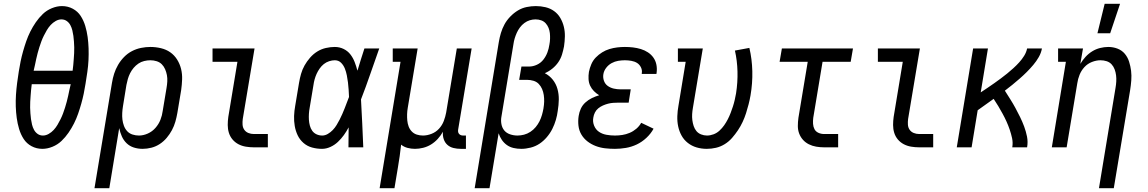

<svg xmlns="http://www.w3.org/2000/svg" viewBox="-20 -775 6040 1010"><path d="M203 8Q172 8 146 -6Q120 -20 104.5 -44Q89 -68 80.5 -96.5Q72 -125 68 -154.5Q64 -184 63 -214.5Q62 -245 64 -276Q66 -307 70 -338Q74 -369 79 -400Q83 -426 88.5 -452.5Q94 -479 101.5 -505.5Q109 -532 118 -558Q127 -584 139.5 -609Q152 -634 168.5 -658Q185 -682 205.5 -701.5Q226 -721 253 -732Q280 -743 306 -743Q337 -743 363 -729Q389 -715 404.5 -691Q420 -667 428.5 -638.5Q437 -610 441 -580.5Q445 -551 446 -520.5Q447 -490 445.5 -459Q444 -428 439.5 -397Q435 -366 430 -335Q426 -309 420.5 -282.5Q415 -256 407.5 -229.5Q400 -203 391 -177Q382 -151 369.5 -126Q357 -101 340.5 -77Q324 -53 303.5 -33.5Q283 -14 256 -3Q229 8 203 8ZM157 -403H362Q364 -418 365.5 -433.5Q367 -449 368 -464.5Q369 -480 370 -495.5Q371 -511 370.5 -526Q370 -541 369 -556.5Q368 -572 366 -586.5Q364 -601 360.5 -615.5Q357 -630 350 -643Q343 -656 331 -664.5Q319 -673 303 -673Q288 -673 273 -664.5Q258 -656 246.5 -643.5Q235 -631 226.5 -616.5Q218 -602 210.5 -587Q203 -572 197.5 -557Q192 -542 187 -526.5Q182 -511 178 -495.5Q174 -480 170.5 -464.5Q167 -449 164 -433.5Q161 -418 157 -403ZM206 -62Q221 -62 236 -70.5Q251 -79 262.5 -91.5Q274 -104 282.5 -118.5Q291 -133 298.5 -148Q306 -163 311.5 -178Q317 -193 322 -208.5Q327 -224 331 -239.5Q335 -255 338.5 -270.5Q342 -286 345 -301.5Q348 -317 352 -332H147Q145 -317 143.5 -301.5Q142 -286 141 -270.5Q140 -255 139 -239.5Q138 -224 138.5 -209Q139 -194 140 -178.5Q141 -163 143 -148.5Q145 -134 148.5 -119.5Q152 -105 159 -92Q166 -79 178 -70.5Q190 -62 206 -62Z M477 215 569 -339Q573 -364 580.5 -387.5Q588 -411 601 -433.5Q614 -456 632.5 -475Q651 -494 674 -506Q697 -518 722 -523Q747 -528 771 -528Q799 -528 826.5 -521.5Q854 -515 875.5 -500Q897 -485 911.5 -462Q926 -439 932.5 -412.5Q939 -386 938 -357.5Q937 -329 933 -301L913 -181Q909 -158 902.5 -135Q896 -112 884.5 -90.5Q873 -69 857 -50Q841 -31 820.5 -17.5Q800 -4 776.5 2Q753 8 730 8Q706 8 684 1Q662 -6 646 -21.5Q630 -37 621 -57.5Q612 -78 607 -101L555 215ZM711 -62Q734 -62 757.5 -72.5Q781 -83 798 -102.5Q815 -122 824 -145Q833 -168 836 -192L856 -312Q859 -329 860 -346.5Q861 -364 858 -380Q855 -396 848.5 -411Q842 -426 831 -437Q820 -448 804 -453Q788 -458 771 -458Q755 -458 738.5 -454Q722 -450 708 -440.5Q694 -431 683 -418Q672 -405 664.5 -390Q657 -375 652.5 -359.5Q648 -344 645 -328L627 -217Q624 -199 623 -181Q622 -163 624 -146Q626 -129 632 -113Q638 -97 649 -85Q660 -73 676.5 -67.5Q693 -62 711 -62Z M1315 0Q1294 0 1273 -3.5Q1252 -7 1234 -16.5Q1216 -26 1203 -41.5Q1190 -57 1184 -76.5Q1178 -96 1178 -117.5Q1178 -139 1181 -160L1229 -450H1098V-520H1319L1257 -149Q1255 -134 1256 -119Q1257 -104 1265 -92.5Q1273 -81 1286.5 -75.5Q1300 -70 1315 -70H1389V0Z M1674 8Q1647 8 1621.5 1Q1596 -6 1576.5 -23Q1557 -40 1546 -63Q1535 -86 1530.5 -112Q1526 -138 1527 -165Q1528 -192 1533 -219L1553 -339Q1557 -363 1563.5 -386Q1570 -409 1582 -430.5Q1594 -452 1611 -471.5Q1628 -491 1649 -504Q1670 -517 1694 -522.5Q1718 -528 1741 -528Q1766 -528 1787.5 -517.5Q1809 -507 1823 -489Q1837 -471 1845.5 -449Q1854 -427 1860 -404L1861 -405Q1870 -434 1878.5 -462.5Q1887 -491 1897 -520H1975Q1951 -453 1928 -386Q1905 -319 1879 -252Q1883 -189 1885.5 -126Q1888 -63 1891 0H1813Q1813 -26 1813.5 -52.5Q1814 -79 1814 -105Q1803 -84 1789 -64.5Q1775 -45 1757.5 -28.5Q1740 -12 1718 -2Q1696 8 1674 8ZM1675 -62Q1690 -62 1704.5 -70.5Q1719 -79 1730.5 -91Q1742 -103 1750.5 -117Q1759 -131 1766.5 -145.5Q1774 -160 1780.5 -175Q1787 -190 1793 -205Q1799 -220 1804.5 -235Q1810 -250 1816 -265Q1815 -284 1814 -303Q1813 -322 1810.5 -341Q1808 -360 1804.5 -378.5Q1801 -397 1794 -414.5Q1787 -432 1774 -445Q1761 -458 1741 -458Q1727 -458 1711.5 -453Q1696 -448 1683.5 -438Q1671 -428 1661.5 -414.5Q1652 -401 1645.5 -386.5Q1639 -372 1635 -357.5Q1631 -343 1629 -328L1609 -208Q1606 -192 1605 -176Q1604 -160 1605 -144.5Q1606 -129 1610 -114Q1614 -99 1622.5 -87Q1631 -75 1645 -68.5Q1659 -62 1675 -62Z M1977 215 2087 -450H2046V-520H2177L2125 -208Q2122 -191 2121.5 -174Q2121 -157 2122.5 -141Q2124 -125 2129.5 -110Q2135 -95 2146 -83.5Q2157 -72 2172.5 -67Q2188 -62 2205 -62Q2227 -62 2250 -71Q2273 -80 2289.5 -98Q2306 -116 2314.5 -138.5Q2323 -161 2327 -183L2383 -520H2461L2390 -93Q2389 -87 2390 -81Q2391 -75 2395 -70.5Q2399 -66 2404.5 -64Q2410 -62 2416 -62H2431V8H2404Q2384 8 2365.5 3.5Q2347 -1 2333.5 -13Q2320 -25 2314 -43.5Q2308 -62 2310 -82Q2299 -62 2283 -44.5Q2267 -27 2247.5 -15Q2228 -3 2206 2.5Q2184 8 2163 8Q2143 8 2124 3Q2105 -2 2090 -14Q2087 16 2082.5 46.5Q2078 77 2073 107L2055 215Z M2477 215 2604 -554Q2608 -578 2615 -601.5Q2622 -625 2634 -647Q2646 -669 2664.5 -688Q2683 -707 2704.5 -720Q2726 -733 2750.5 -738Q2775 -743 2799 -743Q2825 -743 2850 -737Q2875 -731 2895 -716.5Q2915 -702 2927.5 -680.5Q2940 -659 2946 -634.5Q2952 -610 2951.5 -584Q2951 -558 2947 -531Q2943 -510 2936.5 -488.5Q2930 -467 2917 -448Q2904 -429 2885.5 -414Q2867 -399 2846 -390Q2871 -377 2888 -355.5Q2905 -334 2912.5 -307Q2920 -280 2919.5 -251Q2919 -222 2914 -192Q2911 -168 2904 -144Q2897 -120 2885.5 -97Q2874 -74 2856.5 -53.5Q2839 -33 2818 -19Q2797 -5 2771.5 1.5Q2746 8 2722 8Q2701 8 2681.5 3.5Q2662 -1 2646.5 -12Q2631 -23 2620 -39Q2609 -55 2603 -74L2555 215ZM2702 -62Q2719 -62 2736.5 -66.5Q2754 -71 2770 -81.5Q2786 -92 2798 -106.5Q2810 -121 2818 -137Q2826 -153 2831 -170.5Q2836 -188 2839 -205V-206Q2842 -223 2842.5 -240.5Q2843 -258 2840.5 -275Q2838 -292 2831.5 -307Q2825 -322 2814 -333.5Q2803 -345 2786.5 -350Q2770 -355 2752 -355H2711L2723 -425H2764Q2784 -425 2804.5 -434.5Q2825 -444 2838.5 -461.5Q2852 -479 2859.5 -499Q2867 -519 2870 -540Q2873 -555 2873.5 -570.5Q2874 -586 2872.5 -600.5Q2871 -615 2865.5 -628.5Q2860 -642 2850.5 -652.5Q2841 -663 2827 -668Q2813 -673 2797 -673Q2782 -673 2767 -668.5Q2752 -664 2738.5 -654Q2725 -644 2715 -630.5Q2705 -617 2698.5 -602.5Q2692 -588 2687.5 -573Q2683 -558 2681 -543L2618 -163Q2614 -143 2617.5 -123Q2621 -103 2632.5 -89Q2644 -75 2663 -68.5Q2682 -62 2702 -62Z M3215 8Q3188 8 3162.5 5Q3137 2 3113.5 -7Q3090 -16 3070.5 -31Q3051 -46 3038.5 -67Q3026 -88 3023 -113.5Q3020 -139 3024 -165Q3027 -185 3035.5 -203.5Q3044 -222 3059.5 -236Q3075 -250 3093.5 -259Q3112 -268 3132 -274Q3117 -283 3104.5 -295.5Q3092 -308 3084.5 -324Q3077 -340 3076 -359Q3075 -378 3078 -397Q3082 -417 3090.5 -437Q3099 -457 3114 -472.5Q3129 -488 3147.5 -499.5Q3166 -511 3186 -517Q3206 -523 3226.5 -525.5Q3247 -528 3267 -528Q3289 -528 3310 -525.5Q3331 -523 3351 -517Q3371 -511 3388.5 -499.5Q3406 -488 3417.5 -471.5Q3429 -455 3433 -434.5Q3437 -414 3434 -392L3433 -386H3356V-389Q3359 -406 3351.5 -421Q3344 -436 3331 -444Q3318 -452 3301 -455Q3284 -458 3267 -458Q3250 -458 3232 -455Q3214 -452 3197.5 -443Q3181 -434 3169 -418.5Q3157 -403 3154 -385Q3151 -367 3157 -350Q3163 -333 3177 -323Q3191 -313 3208.5 -309Q3226 -305 3244 -305H3298L3287 -235H3233Q3220 -235 3206 -234Q3192 -233 3178.5 -229.5Q3165 -226 3151.5 -220Q3138 -214 3127 -205Q3116 -196 3109.5 -183Q3103 -170 3101 -156Q3097 -134 3105.5 -113.5Q3114 -93 3131 -81.5Q3148 -70 3170 -66Q3192 -62 3215 -62Q3234 -62 3253.5 -65Q3273 -68 3292 -76Q3311 -84 3327 -97.5Q3343 -111 3353 -129L3418 -98Q3404 -72 3380.5 -50Q3357 -28 3329.5 -15Q3302 -2 3272.5 3Q3243 8 3215 8Z M3698 8Q3670 8 3644.5 0.5Q3619 -7 3598.5 -23Q3578 -39 3565.5 -61.5Q3553 -84 3547.5 -110Q3542 -136 3543 -164Q3544 -192 3549 -219L3587 -450H3546V-520H3677L3625 -208Q3622 -191 3621 -175Q3620 -159 3622 -143Q3624 -127 3629 -112Q3634 -97 3643.5 -85.5Q3653 -74 3668 -68Q3683 -62 3699 -62Q3716 -62 3733.5 -68.5Q3751 -75 3765 -88Q3779 -101 3789.5 -116Q3800 -131 3808.5 -147.5Q3817 -164 3823.5 -181Q3830 -198 3835.5 -215Q3841 -232 3845 -249.5Q3849 -267 3852 -284Q3861 -342 3859.5 -399Q3858 -456 3846 -509L3922 -523Q3936 -464 3937.5 -400.5Q3939 -337 3928 -273Q3924 -250 3918 -226.5Q3912 -203 3904.5 -179.5Q3897 -156 3886.5 -133.5Q3876 -111 3862 -90Q3848 -69 3831 -49.5Q3814 -30 3792 -16.5Q3770 -3 3746 2.5Q3722 8 3698 8Z M4315 0Q4294 0 4273.5 -3.5Q4253 -7 4235 -16Q4217 -25 4204 -39.5Q4191 -54 4184 -72.5Q4177 -91 4177 -112Q4177 -133 4180 -155L4229 -450H4081L4093 -520H4467L4455 -450H4307L4258 -155Q4256 -139 4257 -123.5Q4258 -108 4264.5 -95.5Q4271 -83 4285 -76.5Q4299 -70 4315 -70H4389V0Z M4815 0Q4794 0 4773 -3.5Q4752 -7 4734 -16.5Q4716 -26 4703 -41.5Q4690 -57 4684 -76.5Q4678 -96 4678 -117.5Q4678 -139 4681 -160L4729 -450H4598V-520H4819L4757 -149Q4755 -134 4756 -119Q4757 -104 4765 -92.5Q4773 -81 4786.5 -75.5Q4800 -70 4815 -70H4889V0Z M5013 0 5099 -520H5177L5139 -289Q5157 -301 5175 -313Q5193 -325 5210.5 -337.5Q5228 -350 5245 -362.5Q5262 -375 5278.5 -388.5Q5295 -402 5311 -416.5Q5327 -431 5341.5 -447Q5356 -463 5367.5 -481.5Q5379 -500 5383 -520H5461Q5457 -497 5444.5 -475Q5432 -453 5415.5 -433.5Q5399 -414 5381 -396Q5363 -378 5344 -361.5Q5325 -345 5305.5 -329Q5286 -313 5266 -298Q5280 -276 5294.5 -253Q5309 -230 5321.5 -207Q5334 -184 5346 -159.5Q5358 -135 5367.5 -109.5Q5377 -84 5382.5 -56.5Q5388 -29 5383 0H5305Q5309 -25 5304 -48Q5299 -71 5291.5 -93Q5284 -115 5274.5 -136Q5265 -157 5254 -177Q5243 -197 5231.5 -216.5Q5220 -236 5207 -255Q5186 -240 5165 -225Q5144 -210 5123 -195L5091 0Z M5761 215 5848 -312Q5851 -329 5852 -346Q5853 -363 5851 -379Q5849 -395 5843.5 -410Q5838 -425 5827.5 -436.5Q5817 -448 5801.5 -453Q5786 -458 5769 -458Q5747 -458 5724 -449Q5701 -440 5684.5 -422Q5668 -404 5659 -381.5Q5650 -359 5647 -337L5591 0H5513L5587 -450H5546V-520H5677L5663 -439Q5675 -459 5690.5 -476Q5706 -493 5725.5 -505Q5745 -517 5767 -522.5Q5789 -528 5810 -528Q5836 -528 5859 -519Q5882 -510 5897 -492Q5912 -474 5919.5 -450.5Q5927 -427 5930 -402.5Q5933 -378 5931 -352Q5929 -326 5925 -301L5839 215ZM5753 -600 5791 -755H5872L5820 -600Z"/></svg>

Font: Iosevka Curly Slab
Style: Italic
Weight: 400
Italic angle: -9°
Monospace: yes
Designer: Belleve Invis
Foundry: Belleve Invis
Version: Version 22.1.2; ttfautohint (v1.8.4)